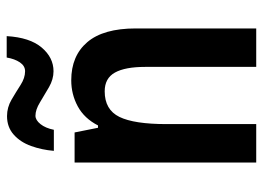

<svg xmlns="http://www.w3.org/2000/svg" viewBox="-126 -660 786 574"><g transform="rotate(-90 267.0 -373.0)"><path d="M314 -553Q387 -553 428 -505Q469 -457 469 -360V0H354V-332Q354 -392 337 -422.5Q320 -453 281 -453Q226 -453 204.5 -409Q183 -365 183 -268V0H68V-543H158L172 -473H179Q200 -514 236 -533.5Q272 -553 314 -553ZM103 -605Q106 -641 117.5 -673Q129 -705 151.5 -725Q174 -745 207 -745Q233 -745 256 -731.5Q279 -718 300 -704.5Q321 -691 341 -691Q357 -691 367.5 -706.5Q378 -722 382 -746H446Q442 -677 412 -641.5Q382 -606 341 -606Q317 -606 293.5 -619.5Q270 -633 248 -646.5Q226 -660 208 -660Q195 -660 183 -645Q171 -630 166 -605Z"/></g></svg>

Font: Noto Sans Sinhala Condensed SemiBold
Style: Regular
Weight: 600
Width: 3
Designer: Jelle Bosma - Monotype Design Team
Foundry: Monotype Imaging Inc.
Version: Version 2.006; ttfautohint (v1.8.4.7-5d5b)